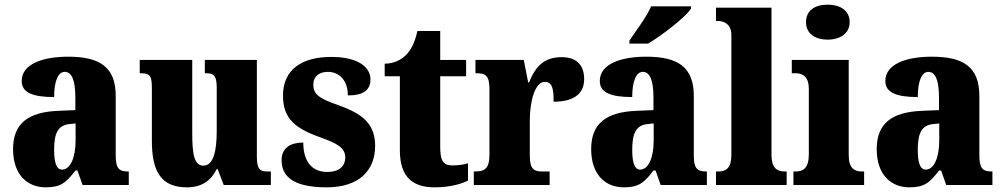

<svg xmlns="http://www.w3.org/2000/svg" viewBox="-20 -793 4296 823"><path d="M176 10C239 10 263 -9 303 -62H312L334 0H532V-58H528C488 -58 476 -74 476 -128V-381C476 -506 408 -550 272 -550C164 -550 73 -519 73 -446C73 -397 118 -377 212 -377C212 -447 230 -485 257 -485C288 -485 303 -449 303 -374V-321L231 -318C101 -313 36 -264 36 -154C36 -42 99 10 176 10ZM246 -66C222 -66 212 -96 212 -151C212 -221 228 -256 277 -261L304 -264V-191C304 -116 281 -66 246 -66Z M781 10C844 10 884 -18 909 -68H913L939 0H1141V-58H1130C1100 -58 1081 -61 1081 -119V-536H858V-479H861C892 -479 909 -474 909 -418V-232C909 -140 893 -83 852 -83C812 -83 804 -131 804 -226V-536H579V-479H583C628 -479 631 -464 631 -407V-188C631 -55 673 10 781 10Z M1380 10C1518 10 1588 -61 1588 -168C1588 -270 1523 -309 1428 -343C1345 -372 1323 -390 1323 -431C1323 -466 1349 -485 1385 -485C1433 -485 1471 -450 1471 -384C1538 -384 1568 -407 1568 -453C1568 -501 1521 -549 1400 -549C1275 -549 1193 -496 1193 -383C1193 -284 1246 -242 1354 -204C1426 -178 1460 -159 1460 -118C1460 -85 1439 -56 1382 -56C1323 -56 1280 -94 1280 -182C1229 -182 1187 -162 1187 -106C1187 -41 1231 10 1380 10Z M1843 10C1916 10 1965 -8 1986 -19V-93C1967 -87 1943 -84 1918 -84C1877 -84 1867 -108 1867 -165V-466H1978V-536H1867V-660H1769C1760 -617 1745 -586 1729 -567C1712 -546 1679 -520 1629 -520V-466H1694V-149C1694 -31 1752 10 1843 10Z M2011 0H2336V-58H2304C2271 -58 2251 -66 2251 -125V-277C2251 -358 2273 -442 2315 -442C2348 -442 2353 -412 2353 -357C2431 -357 2484 -385 2484 -454C2484 -508 2457 -548 2388 -548C2319 -548 2278 -516 2248 -440H2244L2225 -536H2018V-479H2022C2061 -479 2078 -470 2078 -411V-130C2078 -67 2055 -58 2015 -58H2011Z M2678 -619V-606H2758C2820 -643 2920 -721 2942 -756V-766H2771C2752 -721 2705 -659 2678 -619ZM2654 10C2717 10 2741 -9 2781 -62H2790L2812 0H3010V-58H3006C2966 -58 2954 -74 2954 -128V-381C2954 -506 2886 -550 2750 -550C2642 -550 2551 -519 2551 -446C2551 -397 2596 -377 2690 -377C2690 -447 2708 -485 2735 -485C2766 -485 2781 -449 2781 -374V-321L2709 -318C2579 -313 2514 -264 2514 -154C2514 -42 2577 10 2654 10ZM2724 -66C2700 -66 2690 -96 2690 -151C2690 -221 2706 -256 2755 -261L2782 -264V-191C2782 -116 2759 -66 2724 -66Z M3049 0H3352V-58H3343C3311 -58 3287 -73 3287 -128V-760H3049V-703H3060C3073 -703 3115 -696 3115 -644V-128C3115 -73 3092 -58 3060 -58H3049Z M3528 -623C3579 -623 3622 -648 3622 -698C3622 -750 3579 -773 3528 -773C3475 -773 3435 -750 3435 -698C3435 -648 3475 -623 3528 -623ZM3381 0H3684V-58H3674C3641 -58 3618 -73 3618 -128V-536H3374V-479H3391C3422 -479 3447 -463 3447 -412V-131C3447 -74 3424 -58 3391 -58H3381Z M3878 10C3941 10 3965 -9 4005 -62H4014L4036 0H4234V-58H4230C4190 -58 4178 -74 4178 -128V-381C4178 -506 4110 -550 3974 -550C3866 -550 3775 -519 3775 -446C3775 -397 3820 -377 3914 -377C3914 -447 3932 -485 3959 -485C3990 -485 4005 -449 4005 -374V-321L3933 -318C3803 -313 3738 -264 3738 -154C3738 -42 3801 10 3878 10ZM3948 -66C3924 -66 3914 -96 3914 -151C3914 -221 3930 -256 3979 -261L4006 -264V-191C4006 -116 3983 -66 3948 -66Z"/></svg>

Font: Noto Serif Tamil Condensed Black
Style: Regular
Weight: 900
Width: 3
Designer: Indian Type Foundry, Tom Grace, and the Monotype Design Team
Foundry: Monotype Imaging Inc.
Version: Version 2.004